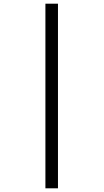

<svg xmlns="http://www.w3.org/2000/svg" viewBox="-20 -780 561 1040"><path d="M226 240H294V-760H226Z"/></svg>

Font: Noto Serif Tamil SemiCondensed
Style: Bold
Weight: 700
Width: 4
Designer: Indian Type Foundry, Tom Grace, and the Monotype Design Team
Foundry: Monotype Imaging Inc.
Version: Version 2.004